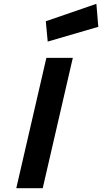

<svg xmlns="http://www.w3.org/2000/svg" viewBox="-20 -982 533 1002"><path d="M229 -765 219 -871 483 -962 493 -842ZM65 0 222 -680H360L203 0Z"/></svg>

Font: Titillium Web
Style: Bold Italic
Weight: 700
Italic angle: -13°
Version: Version 1.002;PS 57.000;hotconv 1.0.70;makeotf.lib2.5.55311